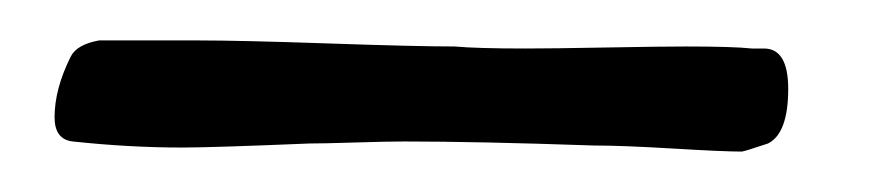

<svg xmlns="http://www.w3.org/2000/svg" viewBox="-20 -72 434 95"><path d="M358 -48Q370 -48 370 -28Q370 -6 360 -1Q348 3 347 3Q338 3 313 1.5Q288 0 274 0Q216 -2 180 -2Q172 -2 156 -1.5Q140 -1 133 -1Q85 1 70 1Q44 1 16 -2Q7 -3 7 -14Q7 -28 15 -44Q18 -50 29 -52H78Q99 -52 142.5 -50.5Q186 -49 205 -49Q216 -48 240 -48Q253 -48 280 -48.5Q307 -49 319 -49Q343 -49 352 -48Z"/></svg>

Font: Fedorovsk Unicode
Style: Medium
Weight: 500
Designer: Aleksandr Andreev and Nikita Simmons
Version: Version 3.2